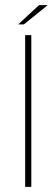

<svg xmlns="http://www.w3.org/2000/svg" viewBox="-20 -728 220 748"><path d="M78 0V-591H102V0ZM51 -633 132 -708H166L73 -633Z"/></svg>

Font: Alumni Sans SC Thin
Style: Regular
Weight: 100
Designer: Robert E. Leuschke
Foundry: Robert E. Leuschke
Version: Version 1.018